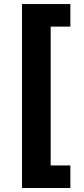

<svg xmlns="http://www.w3.org/2000/svg" viewBox="-20 -792 417 948"><path d="M88.7 136.2V-772H327.4V-660.6H230.2V24.9H327.4V136.2Z"/></svg>

Font: Adwaita Sans
Style: Regular
Weight: 400
Designer: Rasmus Andersson
Foundry: rsms
Version: Version 4.001;git-9221beed3